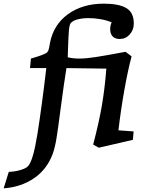

<svg xmlns="http://www.w3.org/2000/svg" viewBox="-127 -794 788 1049"><path d="M454 -419 236 -422Q223 -343 203 -191Q190 -90 182 -40.5Q174 9 162 44Q131 130 60 179Q-11 228 -107 235L-79 145Q-46 144 -15.5 135Q15 126 26 114Q54 85 77.5 -62Q101 -209 126 -422H37L42 -474Q108 -493 125 -504Q134 -509 138 -521Q142 -533 146 -559Q165 -659 244.5 -716.5Q324 -774 440 -774Q522 -774 563 -750Q604 -726 604 -665Q604 -631 582 -606Q560 -581 527 -581Q501 -581 488 -595.5Q475 -610 475 -635Q475 -654 483 -672Q457 -683 423.5 -689Q390 -695 357 -695Q323 -695 296.5 -688Q270 -681 259 -667Q252 -657 249.5 -628Q247 -599 245 -538L243 -481Q272 -474 306 -474Q342 -474 394.5 -482Q447 -490 559 -511L592 -486Q572 -412 552.5 -302.5Q533 -193 520 -82L603 -76L599 -30L413 13L382 -4Q415 -130 430.5 -222.5Q446 -315 454 -419Z"/></svg>

Font: Andada Pro
Style: Bold Italic
Weight: 700
Italic angle: -7°
Designer: Carolina Giovagnoli
Foundry: Huerta Tipografica
Version: Version 3.005; ttfautohint (v1.8.4)